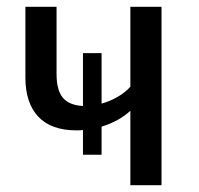

<svg xmlns="http://www.w3.org/2000/svg" viewBox="-20 -547 589 567"><path d="M457 -527V0H365V-220Q332 -189 280 -173V-90H225V-163Q219 -162 206 -162Q131 -162 93 -202.5Q55 -243 55 -318V-527H147V-329Q147 -280 166 -258Q185 -236 225 -234V-390H280V-241Q305 -248 327.5 -261Q350 -274 365 -291V-527Z"/></svg>

Font: FiraGO
Style: Regular
Weight: 400
Designer: bBox Type
Foundry: bBox Type GmbH
Version: Version 1.001;April 20, 2020;FontCreator 12.0.0.2555 64-bit